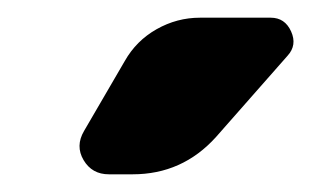

<svg xmlns="http://www.w3.org/2000/svg" viewBox="-20 -787 378 217"><path d="M103 -590Q84 -590 74.5 -606Q65 -622 75 -639L121 -718Q134 -741 157 -754Q180 -767 206 -767H286Q302 -767 309 -751.5Q316 -736 305 -724L224 -632Q186 -590 130 -590Z"/></svg>

Font: Rounded Mplus 1c ExtraBold
Style: Regular
Weight: 800
Version: Version 1.059.20150529